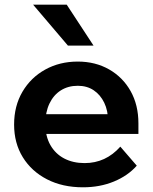

<svg xmlns="http://www.w3.org/2000/svg" viewBox="-20 -781 650 817"><path d="M492 -157 562 -76Q524 -33 464.5 -8.5Q405 16 333 16Q246 16 180 -18Q114 -52 77 -112Q40 -172 40 -251Q40 -330 75.5 -390.5Q111 -451 172.5 -485Q234 -519 311 -519Q386 -519 444.5 -485.5Q503 -452 536 -393Q569 -334 569 -256V-250H440V-264Q440 -310 423.5 -344Q407 -378 378.5 -397Q350 -416 311 -416Q270 -416 239 -396.5Q208 -377 190.5 -340.5Q173 -304 173 -254Q173 -201 194.5 -163.5Q216 -126 253.5 -106.5Q291 -87 340 -87Q430 -87 492 -157ZM569 -211H125V-295H553L569 -256ZM269 -587 121 -761H264L378 -587Z"/></svg>

Font: Wix Madefor Display
Style: Bold
Weight: 700
Designer: Dalton Maag Ltd
Foundry: Dalton Maag Ltd
Version: Version 3.100